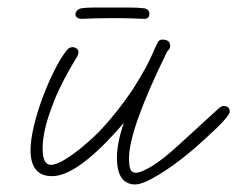

<svg xmlns="http://www.w3.org/2000/svg" viewBox="-20 -455 629 509"><path d="M339 34Q290 34 290 -37Q290 -75 308 -129Q187 12 118 12Q61 12 61 -57Q61 -83 69.5 -119.5Q78 -156 92.5 -195Q107 -234 124 -268Q141 -302 158 -323Q164 -330 173 -330Q178 -330 183 -326.5Q188 -323 188 -316Q188 -310 181 -299Q136 -225 117 -170Q93 -107 93 -61Q93 -18 115 -18Q129 -18 152 -32Q175 -46 199.5 -66.5Q224 -87 242 -105Q292 -158 332 -218Q350 -246 364.5 -272.5Q379 -299 391 -328Q396 -339 399.5 -344.5Q403 -350 410 -350Q431 -350 431 -334Q431 -324 424 -320Q322 -113 322 -35Q322 -14 326 -5.5Q330 3 340 3Q354 3 383.5 -15Q413 -33 453 -70L558 -166Q566 -174 573 -174Q589 -174 589 -159Q589 -146 526 -89Q499 -64 478 -47Q457 -30 439 -17Q405 7 379 20.5Q353 34 339 34ZM196 -405Q190 -405 185 -408Q180 -411 180 -417Q180 -422 184.5 -427Q189 -432 196 -433Q207 -435 228 -435Q249 -435 274 -435Q299 -435 323 -435Q347 -435 362 -433Q376 -431 376 -418Q376 -405 362 -405Q343 -406 322.5 -406.5Q302 -407 281 -407Q259 -407 238 -406.5Q217 -406 196 -405Z"/></svg>

Font: Oooh Baby
Style: Regular
Weight: 400
Designer: Robert E. Leuschke
Foundry: Robert E. Leuschke
Version: Version 1.011; ttfautohint (v1.8.3)